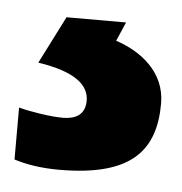

<svg xmlns="http://www.w3.org/2000/svg" viewBox="-50 -124 286 302"><g transform="rotate(5 93.5 27.0)"><path d="M204 29C204 -20 165 -50 125 -63L138 -93H44L6 -18C66 -9 87 11 87 35C87 58 71 65 52 65C32 65 1 60 -18 55V137C1 143 24 147 53 147C167 147 204 104 204 29Z"/></g></svg>

Font: Noto Sans Kannada UI
Style: Bold
Weight: 700
Designer: Jelle Bosma - Monotype Design Team
Foundry: Monotype Imaging Inc.
Version: Version 2.005